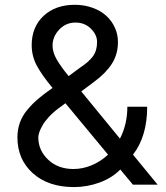

<svg xmlns="http://www.w3.org/2000/svg" viewBox="-20 -754 679 784"><path d="M282.7 9.9Q335.2 9.9 386.2 -8.5Q437.1 -27 471.2 -61.8L522.7 0H623.6L523.1 -122.5Q581 -197.1 581 -318.2H500Q500 -246.4 469.8 -187.9L311.8 -380.7L365.1 -420.5Q412.6 -455.6 437.1 -494.1Q461.6 -532.7 461.6 -582.4Q461.6 -612.9 449.4 -640.4Q437.1 -668 414.8 -688.7Q392.4 -709.5 358.8 -721.9Q325.3 -734.4 285.5 -734.4Q206 -734.4 157.7 -688.9Q109.4 -643.5 109.4 -569.6Q109.4 -525.2 130.1 -486.3Q150.9 -447.4 194.6 -394.9Q159.4 -370.4 135.8 -350.3Q112.2 -330.3 91.6 -305.6Q71 -280.9 61.1 -253Q51.1 -225.1 51.1 -193.2Q51.1 -103.3 114 -46.7Q176.8 9.9 282.7 9.9ZM421.2 -122.5Q391 -94.5 354.4 -79.2Q317.8 -63.9 279.8 -63.9Q216.6 -63.9 176.5 -102.1Q136.4 -140.3 136.4 -193.2Q136.4 -201.7 140.4 -213.8Q144.5 -225.9 153.4 -241.8Q162.3 -257.8 179.7 -276.6Q197.1 -295.5 220.2 -312.5L247.2 -332.4ZM260.3 -443.2Q228.3 -482.2 211.5 -511.4Q194.6 -540.5 194.6 -568.2Q194.6 -604 221.6 -633Q248.6 -661.9 288.4 -661.9Q326 -661.9 351.2 -636.9Q376.4 -611.9 376.4 -582.4Q376.4 -547.6 359.6 -524.3Q342.7 -501.1 308.2 -478.7Z"/></svg>

Font: Inter-Regular
Style: Regular
Weight: 500
Designer: Rasmus Andersson
Foundry: rsms
Version: ""